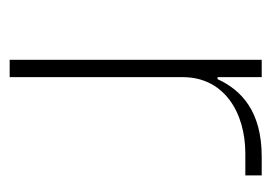

<svg xmlns="http://www.w3.org/2000/svg" viewBox="-100 -448 548 387"><g transform="rotate(90 173.5 -254.0)"><path d="M135 0V-349C135 -432 206 -475 289 -475H333V-508H295C204 -508 161 -467 139 -419H135V-508H100V0Z"/></g></svg>

Font: IBM Plex Arabic ExtraLight
Style: Regular
Weight: 200
Designer: Mike Abbink, Paul van der Laan, Pieter van Rosmalen, Wael Morcos, Khajak Apelian
Foundry: Bold Monday
Version: Version 1.0